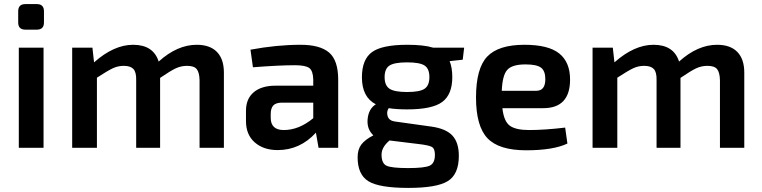

<svg xmlns="http://www.w3.org/2000/svg" viewBox="-20 -723 3725 939"><path d="M160 -703Q195 -703 195 -668V-613Q195 -578 160 -578H104Q69 -578 69 -613V-668Q69 -703 104 -703ZM193 -490V0H72V-490Z M942 -504Q1007 -504 1041 -469Q1075 -434 1075 -368V0H956V-331Q955 -369 942 -385Q929 -401 895 -401Q866 -401 840 -389Q814 -377 763 -342V0H646V-331Q647 -370 632.5 -385.5Q618 -401 585 -401Q557 -401 531.5 -389Q506 -377 454 -343V0H333V-490H432L440 -418Q537 -504 631 -504Q730 -504 756 -422Q847 -504 942 -504Z M1450 -504Q1545 -504 1589.5 -466Q1634 -428 1634 -333V0H1538L1525 -74Q1447 11 1338 11Q1269 11 1226 -26.5Q1183 -64 1183 -131V-181Q1183 -240 1221 -272Q1259 -304 1328 -304H1512V-334Q1511 -376 1493 -390Q1475 -404 1422 -404Q1345 -404 1217 -394L1205 -480Q1334 -504 1450 -504ZM1304 -147Q1304 -87 1368 -87Q1442 -87 1512 -145V-221H1356Q1327 -220 1315.5 -206Q1304 -192 1304 -166Z M2250 -490 2243 -431 2179 -424Q2192 -392 2192 -346Q2192 -261 2143 -224.5Q2094 -188 1971 -188Q1920 -188 1881 -194Q1869 -176 1876 -154.5Q1883 -133 1910 -129L2089 -104Q2161 -94 2192.5 -60Q2224 -26 2224 39Q2224 129 2170.5 162.5Q2117 196 1977 196Q1835 196 1782 163.5Q1729 131 1729 46Q1729 8 1747 -16Q1765 -40 1806 -61Q1773 -92 1778 -141.5Q1783 -191 1818 -213Q1750 -248 1750 -345Q1750 -432 1799 -468Q1848 -504 1972 -504Q2053 -504 2098 -490ZM1885 -289Q1909 -273 1971 -273Q2033 -273 2056.5 -289Q2080 -305 2080 -346Q2080 -387 2056.5 -402.5Q2033 -418 1971 -418Q1909 -418 1885 -402.5Q1861 -387 1861 -346Q1861 -305 1885 -289ZM2107 34Q2107 4 2092 -4.5Q2077 -13 2024 -19L1885 -36Q1846 -3 1846 33Q1846 76 1870.5 87.5Q1895 99 1976 99Q2057 99 2082 87Q2107 75 2107 34Z M2568 -87Q2643 -87 2744 -99L2755 -21Q2686 12 2553 12Q2420 12 2364 -47Q2308 -106 2308 -246Q2308 -389 2363 -446.5Q2418 -504 2545 -504Q2662 -504 2715 -461.5Q2768 -419 2768 -334Q2768 -194 2637 -194H2437Q2444 -130 2473 -108.5Q2502 -87 2568 -87ZM2550 -408Q2485 -408 2461 -381.5Q2437 -355 2434 -279H2603Q2647 -279 2647 -336Q2647 -376 2626 -392Q2605 -408 2550 -408Z M3487 -504Q3552 -504 3586 -469Q3620 -434 3620 -368V0H3501V-331Q3500 -369 3487 -385Q3474 -401 3440 -401Q3411 -401 3385 -389Q3359 -377 3308 -342V0H3191V-331Q3192 -370 3177.5 -385.5Q3163 -401 3130 -401Q3102 -401 3076.5 -389Q3051 -377 2999 -343V0H2878V-490H2977L2985 -418Q3082 -504 3176 -504Q3275 -504 3301 -422Q3392 -504 3487 -504Z"/></svg>

Font: Exo 2 Semi Bold
Style: Regular
Weight: 600
Designer: Natanael Gama
Version: Version 1.001;PS 001.001;hotconv 1.0.88;makeotf.lib2.5.64775